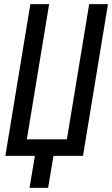

<svg xmlns="http://www.w3.org/2000/svg" viewBox="-20 -755 543 930"><path d="M213 155H123L149 0H6L127 -735H218L110 -80H304L412 -735H503L382 0H239Z"/></svg>

Font: Iosevka Term Curly Md Obl
Style: Regular
Weight: 500
Italic angle: -9°
Designer: Belleve Invis
Foundry: Belleve Invis
Version: Version 32.3.0